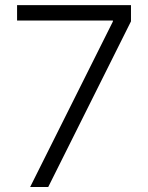

<svg xmlns="http://www.w3.org/2000/svg" viewBox="-20 -748 592 768"><path d="M100.6 0 431.6 -662.1V-666H48.3V-727.5H503.9V-662.6L172.9 0Z"/></svg>

Font: Inter 17pt Light
Style: Regular
Weight: 300
Version: Version 4.001;git-66647c0bb